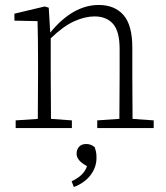

<svg xmlns="http://www.w3.org/2000/svg" viewBox="-20 -515 668 772"><path d="M43 0V-31L132 -37Q132 -78 132.5 -126Q133 -174 133 -213V-264Q133 -311 132.5 -351.5Q132 -392 131 -430L38 -432V-460L160 -489L176 -484L182 -384Q273 -495 377 -495Q441 -495 476.5 -454.5Q512 -414 512 -324V-213Q512 -173 512.5 -125Q513 -77 513 -37L598 -31V0H371V-31L460 -37Q460 -77 460.5 -125Q461 -173 461 -213V-318Q461 -389 434.5 -419Q408 -449 360 -449Q322 -449 278.5 -429.5Q235 -410 184 -361V-213Q184 -174 184.5 -126Q185 -78 185 -37L269 -31V0ZM368 120Q368 157 344.5 188.5Q321 220 277 237L268 214Q293 202 308 187.5Q323 173 330 153Q288 131 288 103Q288 86 298 75Q308 64 327 64Q346 64 361 77Q364 86 366 95Q368 104 368 120Z"/></svg>

Font: Source Serif 4 SmText Light
Style: Regular
Weight: 300
Designer: Frank Grießhammer
Foundry: Adobe
Version: Version 4.005;hotconv 1.1.0;makeotfexe 2.6.0